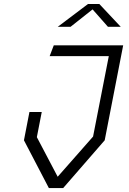

<svg xmlns="http://www.w3.org/2000/svg" viewBox="-20 -962 660 982"><path d="M230 0H303L515.5 -244.5L610 -730H255L234 -675H536.5L456 -263.5L275 -58L168.5 -260.5L193.5 -389H130.5L102.5 -244.5ZM275.5 -825H341L453.5 -914L532 -825H597.5L488 -941.5H430Z"/></svg>

Font: Monaspace Krypton ExtraLight
Style: Italic
Weight: 200
Italic angle: -11°
Designer: Riley Cran & the Lettermatic Team
Foundry: Lettermatic
Version: Version 1.101 (Monaspace Krypton)